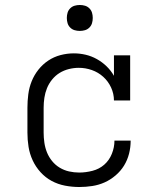

<svg xmlns="http://www.w3.org/2000/svg" viewBox="-20 -742 640 770"><path d="M298 8Q269 8 240.5 2.5Q212 -3 187 -16.5Q162 -30 142.5 -51.5Q123 -73 111 -99Q99 -125 94.5 -153Q90 -181 90 -210V-310Q90 -337 93.5 -364Q97 -391 107 -416Q117 -441 134 -462.5Q151 -484 173.5 -499Q196 -514 222.5 -521Q249 -528 276 -528Q300 -528 323.5 -522.5Q347 -517 368.5 -505Q390 -493 407.5 -476Q425 -459 437 -438V-520H502V-339H437Q437 -366 425.5 -391Q414 -416 394 -434Q374 -452 348.5 -461Q323 -470 296 -470Q276 -470 256 -465Q236 -460 219 -449.5Q202 -439 189 -423Q176 -407 168.5 -388.5Q161 -370 158 -350Q155 -330 155 -310V-210Q155 -190 158 -169.5Q161 -149 168.5 -130.5Q176 -112 189 -96Q202 -80 219.5 -69.5Q237 -59 257 -54.5Q277 -50 298 -50Q324 -50 351 -57Q378 -64 398 -81.5Q418 -99 428.5 -125Q439 -151 439 -178H504Q504 -151 497.5 -125.5Q491 -100 477.5 -78Q464 -56 443.5 -38.5Q423 -21 399.5 -10.5Q376 0 350 4Q324 8 298 8ZM300 -618Q289 -618 279 -621Q269 -624 261.5 -631.5Q254 -639 251 -649Q248 -659 248 -670Q248 -681 251 -691Q254 -701 261.5 -708.5Q269 -716 279 -719Q289 -722 300 -722Q311 -722 321 -719Q331 -716 338.5 -708.5Q346 -701 349 -691Q352 -681 352 -670Q352 -659 349 -649Q346 -639 338.5 -631.5Q331 -624 321 -621Q311 -618 300 -618Z"/></svg>

Font: Iosevka Etoile Light
Style: Regular
Weight: 300
Designer: Belleve Invis
Foundry: Belleve Invis
Version: Version 25.0.1; ttfautohint (v1.8.4)